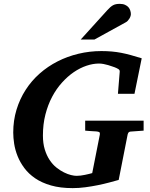

<svg xmlns="http://www.w3.org/2000/svg" viewBox="-20 -949 770 985"><path d="M648.9 -273.9Q642.1 -272.9 639.4 -269.3Q636.7 -265.6 634.8 -258.8L588.9 -25.9Q567.9 -20 540.5 -12.7Q513.2 -5.4 481.9 1Q450.7 7.3 417.7 11.7Q384.8 16.1 353 16.1Q289.1 16.1 241.7 2.4Q194.3 -11.2 160.6 -34.2Q127 -57.1 105 -86.7Q83 -116.2 70.3 -147.9Q57.6 -179.7 52.7 -211.2Q47.9 -242.7 47.9 -269Q47.9 -331.1 64.7 -386.2Q81.5 -441.4 111.6 -488Q141.6 -534.7 183.3 -571.5Q225.1 -608.4 275.4 -634Q325.7 -659.7 382.8 -673.3Q439.9 -687 500 -687Q528.3 -687 553 -684.8Q577.6 -682.6 601.8 -678Q626 -673.3 651.4 -666.3Q676.8 -659.2 707 -649.9L669.9 -467.8H585L594.2 -581.1Q595.2 -589.8 586.7 -595Q578.1 -600.1 567.9 -604Q563 -605.5 554.4 -608.6Q545.9 -611.8 534.9 -615Q523.9 -618.2 511.7 -620.6Q499.5 -623 487.8 -623Q457 -623 423.8 -611.8Q390.6 -600.6 358.6 -578.9Q326.7 -557.1 297.9 -525.1Q269 -493.2 247.3 -452.1Q225.6 -411.1 212.9 -361.3Q200.2 -311.5 200.2 -253.9Q200.2 -213.4 209.7 -182.4Q219.2 -151.4 234.6 -128.2Q250 -105 269.3 -89.6Q288.6 -74.2 307.9 -64.7Q327.1 -55.2 344.2 -51Q361.3 -46.9 373 -46.9Q382.8 -46.9 394 -48.3Q405.3 -49.8 416 -52Q426.8 -54.2 436.5 -56.6Q446.3 -59.1 453.1 -61L492.2 -258.8Q493.7 -268.1 489.3 -271Q484.9 -273.9 473.1 -274.9Q464.4 -274.9 455.1 -275.9Q446.8 -276.4 436.8 -277.1Q426.8 -277.8 417 -278.8V-330.1H716.8V-278.8ZM651.4 -876.5Q651.4 -871.6 649.4 -865.5Q647.5 -859.4 643.8 -853.5Q640.1 -847.7 635.5 -842.5Q630.9 -837.4 625 -834.5L464.4 -746.1H394L531.2 -897.5Q539.6 -906.7 546.6 -912.8Q553.7 -918.9 561 -922.6Q568.4 -926.3 576.2 -927.7Q584 -929.2 594.2 -929.2Q610.4 -929.2 621.3 -924.3Q632.3 -919.4 638.9 -911.9Q645.5 -904.3 648.4 -894.8Q651.4 -885.3 651.4 -876.5Z"/></svg>

Font: Charis SIL Afr
Style: Bold Italic
Weight: 700
Italic angle: -11°
Foundry: SIL International
Version: Version 5.000